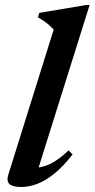

<svg xmlns="http://www.w3.org/2000/svg" viewBox="-20 -735 378 767"><path d="M194.5 -617Q185.5 -626.5 176.5 -634.5Q167.5 -642.5 156.5 -650.2Q145.5 -658 131.5 -665.5L137 -683.5L324 -715H338L126 -39.5L108.5 -65.5Q130 -63.5 153 -69.8Q176 -76 201.2 -92Q226.5 -108 254 -134.5L270 -118Q232.5 -70 197.2 -41.5Q162 -13 129 -0.5Q96 12 65.5 12Q30.5 12 17.8 0.2Q5 -11.5 13.5 -38Z"/></svg>

Font: Newsreader 24pt SemiBold
Style: Italic
Weight: 600
Italic angle: -17°
Designer: Hugues Gentile
Foundry: Production Type
Version: Version 1.003